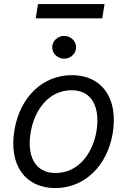

<svg xmlns="http://www.w3.org/2000/svg" viewBox="-20 -928 637 959"><path d="M256.4 11.4C400.9 11.4 516 -98 543.3 -264.2C571 -437.5 489 -552.6 338.8 -552.6C193.5 -552.6 78.5 -443.2 51.8 -275.6C23.8 -103.7 105.5 11.4 256.4 11.4ZM132.8 -264.2C150.6 -376.4 221.9 -477.3 337.4 -477.3C446.4 -477.3 479 -382.1 462.4 -275.6C443.9 -163 372.5 -63.9 257.8 -63.9C148.1 -63.9 115.4 -157.7 132.8 -264.2ZM158.4 -836.6H490.8L502.1 -907.7H169.7ZM240.8 -691.8C240.8 -660.5 267.8 -634.9 300.4 -634.9C333.1 -634.9 360.1 -660.5 360.1 -691.8C360.1 -723 333.1 -748.6 300.4 -748.6C267.8 -748.6 240.8 -723 240.8 -691.8Z"/></svg>

Font: Margiela Sans
Style: Italic
Weight: 400
Italic angle: -9.39999°
Designer: Stefan Endress, Andreas Faust
Version: Version 1.100;FEAKit 1.0